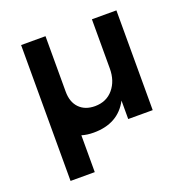

<svg xmlns="http://www.w3.org/2000/svg" viewBox="-130 -654 937 968"><g transform="rotate(-20 338.5 -170.5)"><path d="M465.8 -535.2H597.2V0H465.8V-99.1Q411.1 4.9 279.8 4.9Q244.1 4.9 215.8 -3.9V193.8H85.9V-535.2H216.8V-237.8Q216.8 -181.6 247.6 -149.9Q278.3 -118.2 332 -118.2Q393.6 -118.7 429.7 -161.9Q465.8 -205.1 465.8 -271Z"/></g></svg>

Font: Montserrat-Arabic Medium
Style: Regular
Weight: 500
Designer: Mohamed Gaber
Foundry: Kief Type Foundry
Version: Version 5.008;PS 005.008;hotconv 1.0.88;makeotf.lib2.5.64775